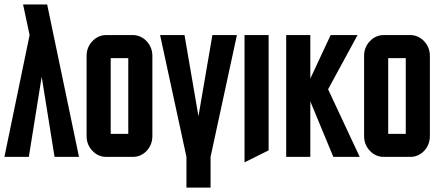

<svg xmlns="http://www.w3.org/2000/svg" viewBox="-25 -715 2019 875"><path d="M335 0H223.6L165 -365.2L106.4 0H-4.9L109.9 -555.2L80.1 -694.8H189.9Z M669.4 -460V-95.2Q669.4 -55.2 643.1 -27.3Q617.2 0 579.6 0H459.5Q422.4 0 396 -27.8Q369.6 -55.7 369.6 -95.2V-460Q369.6 -499.5 396 -527.3Q422.4 -555.2 459.5 -555.2H579.6Q616.7 -555.2 643.1 -527.3Q669.4 -499.5 669.4 -460ZM559.6 -105V-450.2H479.5V-105Z M934.6 140.1H824.7V0L704.6 -555.2H815.9L879.4 -185.1L942.9 -555.2H1054.7L934.6 0Z M1089.4 24.9V-555.2H1199.2V-29.8Z M1279.3 0V-555.2H1389.2V-356.9L1481.9 -555.2H1604.5L1470.2 -308.1L1614.3 0H1494.1L1389.2 -252.9V0Z M1934.1 -460V-95.2Q1934.1 -55.2 1907.7 -27.3Q1881.8 0 1844.2 0H1724.1Q1687 0 1660.6 -27.8Q1634.3 -55.7 1634.3 -95.2V-460Q1634.3 -499.5 1660.6 -527.3Q1687 -555.2 1724.1 -555.2H1844.2Q1881.3 -555.2 1907.7 -527.3Q1934.1 -499.5 1934.1 -460ZM1824.2 -105V-450.2H1744.1V-105Z"/></svg>

Font: Horta
Style: Regular
Weight: 600
Width: 3
Version: Version 0.11